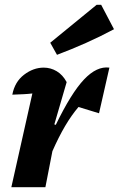

<svg xmlns="http://www.w3.org/2000/svg" viewBox="-20 -775 492 795"><path d="M27 0 114 -388Q98 -386 78.5 -385Q59 -384 31 -383Q41 -436 79.5 -465.5Q118 -495 161 -495Q190 -495 215 -480Q240 -465 256 -435L205 -260L211 -258Q275 -390 328 -446Q381 -502 433 -495L390 -306L305 -332Q276 -298 249.5 -253Q223 -208 197 -149L168 0ZM216 -548 188 -598 380 -755H399L452 -654Q394 -623 335.5 -597Q277 -571 216 -548Z"/></svg>

Font: Piazzolla
Style: Bold Italic
Weight: 700
Italic angle: -11.3°
Designer: Juan Pablo del Peral
Foundry: Huerta Tipografica
Version: Version 1.330